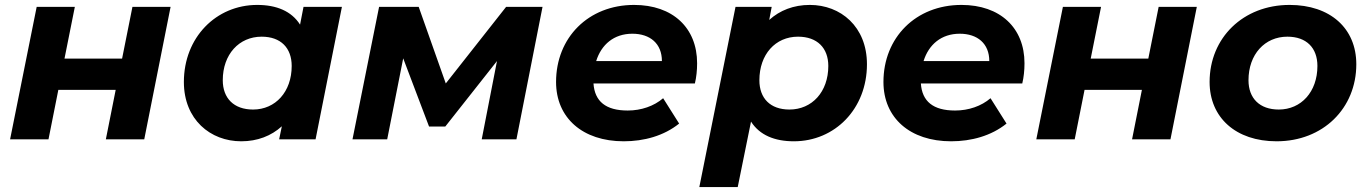

<svg xmlns="http://www.w3.org/2000/svg" viewBox="-20 -566 5562 780"><path d="M21 0H177L217 -201H450L410 0H566L673 -538H518L476 -328H242L284 -538H129Z M1213 -538 1199 -466C1164 -521 1103 -546 1025 -546C858 -546 727 -414 727 -233C727 -80 835 8 960 8C1026 8 1082 -14 1125 -53L1114 0H1262L1369 -538ZM1008 -121C930 -121 885 -167 885 -240C885 -345 951 -417 1043 -417C1121 -417 1165 -371 1165 -298C1165 -193 1099 -121 1008 -121Z M2036 -538 1791 -227 1681 -538H1520L1412 0H1553L1618 -329L1723 -52H1789L1999 -318L1937 0H2078L2184 -538Z M2812 -309C2812 -453 2713 -546 2556 -546C2370 -546 2239 -413 2239 -233C2239 -87 2347 8 2514 8C2596 8 2677 -14 2739 -64L2674 -167C2637 -135 2585 -117 2530 -117C2441 -117 2396 -154 2391 -227H2803C2809 -252 2812 -280 2812 -309ZM2549 -429C2621 -429 2669 -389 2669 -318H2402C2423 -385 2474 -429 2549 -429Z M3270 -546C3204 -546 3148 -524 3105 -485L3115 -538H2968L2821 194H2977L3031 -72C3066 -17 3127 8 3205 8C3372 8 3502 -124 3502 -305C3502 -458 3395 -546 3270 -546ZM3187 -121C3109 -121 3065 -167 3065 -240C3065 -345 3130 -417 3222 -417C3300 -417 3345 -371 3345 -298C3345 -193 3279 -121 3187 -121Z M4142 -309C4142 -453 4043 -546 3886 -546C3700 -546 3569 -413 3569 -233C3569 -87 3677 8 3844 8C3926 8 4007 -14 4069 -64L4004 -167C3967 -135 3915 -117 3860 -117C3771 -117 3726 -154 3721 -227H4133C4139 -252 4142 -280 4142 -309ZM3879 -429C3951 -429 3999 -389 3999 -318H3732C3753 -385 3804 -429 3879 -429Z M4190 0H4346L4386 -201H4619L4579 0H4735L4842 -538H4687L4645 -328H4411L4453 -538H4298Z M5166 8C5355 8 5490 -126 5490 -305C5490 -451 5384 -546 5219 -546C5030 -546 4894 -412 4894 -233C4894 -88 5001 8 5166 8ZM5175 -121C5097 -121 5052 -167 5052 -240C5052 -345 5118 -417 5210 -417C5288 -417 5332 -371 5332 -298C5332 -193 5266 -121 5175 -121Z"/></svg>

Font: AWKNG-Font
Style: Bold Italic
Weight: 700
Italic angle: -11.3°
Designer: Awakening Church
Foundry: Awakening Church
Version: Version 1.700;PS 001.700;hotconv 1.0.88;makeotf.lib2.5.64775